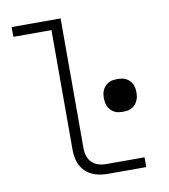

<svg xmlns="http://www.w3.org/2000/svg" viewBox="-82 -800 764 869"><g transform="rotate(-10 300.0 -365.0)"><path d="M345 0Q277 0 241 -35Q205 -70 205 -135V-685H30V-730H255V-135Q255 -91 278 -68Q301 -45 345 -45H520V0ZM455 -265Q423 -265 404 -285.5Q385 -306 385 -341Q385 -375 404 -395Q423 -415 455 -415H465Q497 -415 516 -395Q535 -375 535 -341Q535 -306 516 -285.5Q497 -265 465 -265Z"/></g></svg>

Font: JetBrains Mono Extra Light
Style: Regular
Weight: 200
Monospace: yes
Designer: Philipp Nurullin, Konstantin Bulenkov
Foundry: JetBrains
Version: 2.002